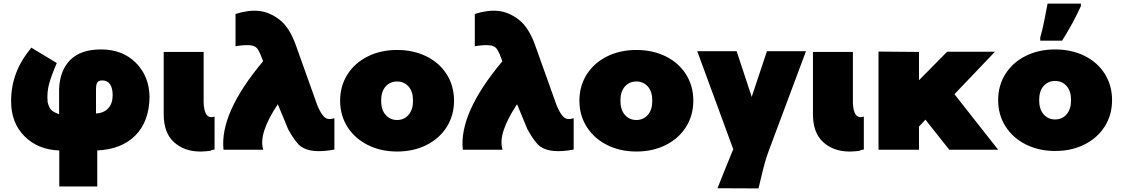

<svg xmlns="http://www.w3.org/2000/svg" viewBox="-20 -836 6264 1072"><path d="M311 205V4Q192 0 117 -75Q42 -150 42 -271Q42 -353 69 -425.5Q96 -498 155 -570L297 -484Q268 -417 254.5 -369Q241 -321 246 -266Q254 -231 269.5 -219Q285 -207 310 -198V-342Q315 -445 373.5 -502.5Q432 -560 544 -560Q664 -560 738.5 -485.5Q813 -411 815 -295Q813 -157 735.5 -79.5Q658 -2 523 4V205ZM609 -305Q609 -345 594 -366Q579 -387 552 -387Q531 -387 523.5 -376Q516 -365 516 -337V-202Q560 -205 584.5 -231.5Q609 -258 609 -305Z M1159 2V5Q1136 9 1106 10H1095Q1007 9 950.5 -43Q894 -95 894 -198V-546H1117V-263Q1120 -166 1178 -185V-1Q1168 1 1159 2Z M1228 0Q1206 -205 1449 -494Q1434 -537 1420.5 -559Q1407 -581 1375 -583.5Q1343 -586 1295 -578V-758Q1367 -781 1425.5 -775Q1484 -769 1539.5 -727Q1595 -685 1631 -586L1751 -250Q1771 -201 1791 -182.5Q1811 -164 1847 -176V-1Q1783 11 1737 7Q1691 3 1661 -17.5Q1631 -38 1589 -114L1531 -254Q1421 -89 1450 0Z M1879 -274Q1879 -356 1920 -420.5Q1961 -485 2033.5 -521Q2106 -557 2197 -557Q2289 -557 2361.5 -521Q2434 -485 2474.5 -420.5Q2515 -356 2515 -274Q2515 -192 2474.5 -127.5Q2434 -63 2361.5 -26.5Q2289 10 2197 10Q2106 10 2033.5 -26.5Q1961 -63 1920 -127.5Q1879 -192 1879 -274ZM2286 -274Q2286 -325 2261 -353Q2236 -381 2197 -381Q2158 -381 2133 -353Q2108 -325 2108 -274Q2108 -223 2133 -194.5Q2158 -166 2197 -166Q2236 -166 2261 -194.5Q2286 -223 2286 -274Z M2564 0Q2542 -205 2785 -494Q2770 -537 2756.5 -559Q2743 -581 2711 -583.5Q2679 -586 2631 -578V-758Q2703 -781 2761.5 -775Q2820 -769 2875.5 -727Q2931 -685 2967 -586L3087 -250Q3107 -201 3127 -182.5Q3147 -164 3183 -176V-1Q3119 11 3073 7Q3027 3 2997 -17.5Q2967 -38 2925 -114L2867 -254Q2757 -89 2786 0Z M3215 -274Q3215 -356 3256 -420.5Q3297 -485 3369.5 -521Q3442 -557 3533 -557Q3625 -557 3697.5 -521Q3770 -485 3810.5 -420.5Q3851 -356 3851 -274Q3851 -192 3810.5 -127.5Q3770 -63 3697.5 -26.5Q3625 10 3533 10Q3442 10 3369.5 -26.5Q3297 -63 3256 -127.5Q3215 -192 3215 -274ZM3622 -274Q3622 -325 3597 -353Q3572 -381 3533 -381Q3494 -381 3469 -353Q3444 -325 3444 -274Q3444 -223 3469 -194.5Q3494 -166 3533 -166Q3572 -166 3597 -194.5Q3622 -223 3622 -274Z M4215 216 3986 215Q4021 126 4074 -3L3873 -550H4093L4177 -295L4262 -550H4480L4276 -4Q4255 50 4238 120Q4221 190 4215 216Z M4784 2V5Q4761 9 4731 10H4720Q4632 9 4575.5 -43Q4519 -95 4519 -198V-546H4742V-263Q4745 -166 4803 -185V-1Q4793 1 4784 2Z M5147 -168 5111 -129V0H4885V-548L5111 -546V-388L5268 -547H5535L5309 -310L5553 0H5280Z M5788 -627Q5799 -663 5811 -722.5Q5823 -782 5829 -816H6015V-802Q5971 -705 5910 -609H5788ZM5553 -277Q5553 -359 5594 -423.5Q5635 -488 5707.5 -524Q5780 -560 5871 -560Q5963 -560 6035.5 -524Q6108 -488 6148.5 -423.5Q6189 -359 6189 -277Q6189 -195 6148.5 -130.5Q6108 -66 6035.5 -29.5Q5963 7 5871 7Q5780 7 5707.5 -29.5Q5635 -66 5594 -130.5Q5553 -195 5553 -277ZM5960 -277Q5960 -328 5935 -356Q5910 -384 5871 -384Q5832 -384 5807 -356Q5782 -328 5782 -277Q5782 -226 5807 -197.5Q5832 -169 5871 -169Q5910 -169 5935 -197.5Q5960 -226 5960 -277Z"/></svg>

Font: AtCorfu Sans
Style: AtCorfu Sans Black
Weight: 900
Designer: Kostas Teopoulos
Foundry: Kostas Teopoulos
Version: Version 1.00 July 8, 2025, initial release